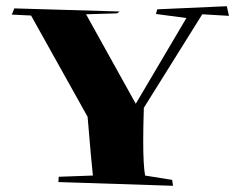

<svg xmlns="http://www.w3.org/2000/svg" viewBox="-20 -673 757 618"><path d="M537 -75 168 -87 169 -104 279 -108Q274 -152 262 -297L80 -623L18 -626L26 -646L365 -636L357 -630L257 -627L417 -339L580 -615L482 -628L486 -643L710 -653L717 -622L631 -627L443 -326Q441 -265 441 -219Q441 -142 447 -108L534 -94Z"/></svg>

Font: Xiangcui Kesong Xiangcui Kesong
Style: Regular
Weight: 400
Version: Version 1.501;March 28, 2024;FontCreator 14.0.0.2814 64-bit